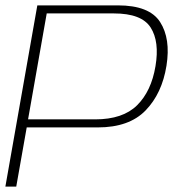

<svg xmlns="http://www.w3.org/2000/svg" viewBox="-21 -695 678 715"><path d="M-1 0 118 -675H418Q535.5 -675 575.2 -613Q615 -551 599 -450.5Q582.5 -347 521.2 -283.8Q460 -220.5 343 -220.5H78.5L39.5 0ZM83.5 -250.5H333.5Q436.5 -250.5 489.5 -303Q542.5 -355.5 558 -448.5Q573.5 -540 540 -592.5Q506.5 -645 403 -645H153Z"/></svg>

Font: Anybody ExtraExpanded ExtraLight
Style: Italic
Weight: 200
Width: 8
Italic angle: -10°
Designer: Tyler Finck
Foundry: Etcetera Type Company
Version: Version 1.010; ttfautohint (v1.8.3) -l 8 -r 50 -G 200 -x 14 